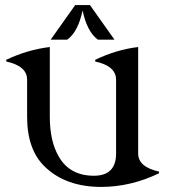

<svg xmlns="http://www.w3.org/2000/svg" viewBox="-20 -734 677 764"><path d="M279.3 -713.9H337.9L435.5 -576.2H369.6Q326.7 -606.9 308.6 -692.4Q290.5 -606.9 247.6 -576.2H181.6ZM382.8 9.8Q241.2 9.8 157.7 -71.3Q87.9 -139.2 87.9 -268.6V-417Q87.9 -471.2 4.9 -489.3V-496.1Q88.9 -536.1 178.2 -546.9V-268.6Q178.2 -171.9 214.4 -109.9Q258.3 -34.7 353.5 -34.7Q441.9 -34.7 441.9 -123V-417Q441.9 -471.2 358.9 -489.3V-496.1Q443.4 -536.6 529.8 -546.9V-123.5Q529.8 -69.3 612.8 -51.3V-44.4Q499.5 9.8 382.8 9.8Z"/></svg>

Font: Modern Antiqua
Style: Book
Weight: 400
Designer: Wojciech Kalinowski "wmk69" (wmk69@o2.pl)
Foundry: Wojciech Kalinowski "wmk69" (wmk69@o2.pl)
Version: Version 3.1.0; 2021-05-28